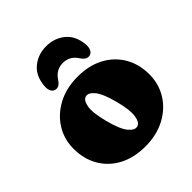

<svg xmlns="http://www.w3.org/2000/svg" viewBox="-195 -828 967 967"><g transform="rotate(-45 288.5 -344.5)"><path d="M292 -479Q372 -479 431.2 -447.5Q490.5 -416 523.2 -360.2Q556 -304.5 556 -231.5Q556 -163.5 522 -108.5Q488 -53.5 426.8 -21Q365.5 11.5 284.5 11.5Q204.5 11.5 145.2 -19.8Q86 -51 53.2 -107Q20.5 -163 20.5 -237Q20.5 -304 54.5 -358.8Q88.5 -413.5 149.5 -446.2Q210.5 -479 292 -479ZM327 -89Q349 -95 355 -134.5Q361 -174 341.5 -248Q322 -324.5 297.5 -355Q273 -385.5 250.5 -379Q229.5 -373.5 222.8 -335Q216 -296.5 236 -220Q255.5 -143.5 280 -113.2Q304.5 -83 327 -89ZM288 -580.5Q240 -580.5 212 -538Q195 -510.5 174 -510.5Q156.5 -510.5 147.2 -525.5Q138 -540.5 140.5 -564.5Q146 -631 188.2 -665.2Q230.5 -699.5 288 -699.5Q346 -699.5 388 -665.2Q430 -631 436 -564.5Q438 -540.5 429 -525.5Q420 -510.5 402 -510.5Q381.5 -510.5 364 -538Q336.5 -580.5 288 -580.5Z"/></g></svg>

Font: Fraunces 72pt S100 Black
Style: Regular
Weight: 900
Version: Version 1.000; ttfautohint (v1.8.3)